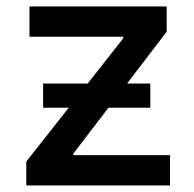

<svg xmlns="http://www.w3.org/2000/svg" viewBox="-20 -565 591 585"><path d="M60.1 0V-72.8L189.5 -236.8H111.3V-310.5H247.1L355.5 -448.2V-453.1H69.8V-545.4H487.8V-468.3L367.2 -310.5H438V-236.8H310.5L203.6 -97.2V-92.3H498V0Z"/></svg>

Font: Karasuma Gothic
Style: Regular
Weight: 500
Designer: Rasmus Andersson / Ryoko Nishizuka
Foundry: Genbu
Version: Version 1.00